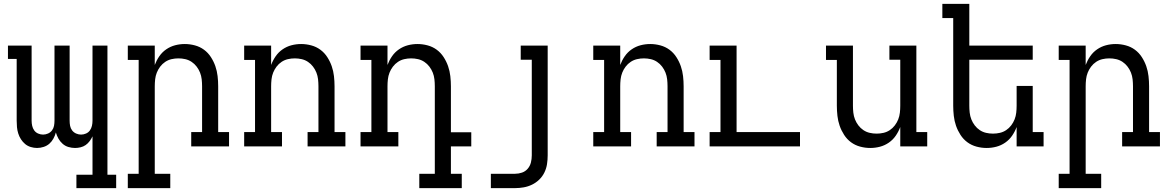

<svg xmlns="http://www.w3.org/2000/svg" viewBox="-20 -755 6040 990"><path d="M579 215H374V146H457V-52Q451 -39 442 -27Q433 -15 421.5 -7Q410 1 395.5 4.5Q381 8 367 8Q350 8 333 3Q316 -2 303 -13.5Q290 -25 281.5 -40Q273 -55 268 -72Q264 -56 255.5 -40.5Q247 -25 234.5 -14Q222 -3 205 2.5Q188 8 171 8Q155 8 138.5 3Q122 -2 109.5 -12.5Q97 -23 88 -37Q79 -51 74 -67Q69 -83 67.5 -99.5Q66 -116 66 -133V-451H21V-520H143V-133Q143 -119 146 -106Q149 -93 156.5 -82.5Q164 -72 176.5 -66.5Q189 -61 202 -61Q215 -61 227.5 -66.5Q240 -72 248 -82.5Q256 -93 258.5 -106Q261 -119 261 -133V-520H339V-133Q339 -119 341.5 -106Q344 -93 352 -82.5Q360 -72 372.5 -66.5Q385 -61 398 -61Q411 -61 423.5 -66.5Q436 -72 443.5 -82.5Q451 -93 454 -106Q457 -119 457 -133V-520H534V146H579Z M858 215H639V141H695V-446H639V-520H778V-420Q787 -444 801.5 -465Q816 -486 837 -500.5Q858 -515 882.5 -521.5Q907 -528 933 -528Q959 -528 985 -521Q1011 -514 1032 -498.5Q1053 -483 1067.5 -460.5Q1082 -438 1090.5 -413.5Q1099 -389 1102 -362.5Q1105 -336 1105 -310V-74H1161V0H966V-74H1022V-310Q1022 -328 1020 -346Q1018 -364 1011.5 -380.5Q1005 -397 994 -411.5Q983 -426 968 -436Q953 -446 935.5 -450Q918 -454 900 -454Q882 -454 864.5 -450Q847 -446 832 -436Q817 -426 806 -411.5Q795 -397 788.5 -380.5Q782 -364 780 -346Q778 -328 778 -310V141H858Z M1434 0H1239V-74H1295V-446H1239V-520H1378V-420Q1387 -444 1401.5 -465Q1416 -486 1437 -500.5Q1458 -515 1482.5 -521.5Q1507 -528 1533 -528Q1559 -528 1585 -521Q1611 -514 1632 -498.5Q1653 -483 1667.5 -460.5Q1682 -438 1690.5 -413.5Q1699 -389 1702 -362.5Q1705 -336 1705 -310V-74H1761V0H1566V-74H1622V-310Q1622 -328 1620 -346Q1618 -364 1611.5 -380.5Q1605 -397 1594 -411.5Q1583 -426 1568 -436Q1553 -446 1535.5 -450Q1518 -454 1500 -454Q1482 -454 1464.5 -450Q1447 -446 1432 -436Q1417 -426 1406 -411.5Q1395 -397 1388.5 -380.5Q1382 -364 1380 -346Q1378 -328 1378 -310V-74H1434Z M2361 215H2142V141H2222V-310Q2222 -328 2220 -346Q2218 -364 2211.5 -380.5Q2205 -397 2194 -411.5Q2183 -426 2168 -436Q2153 -446 2135.5 -450Q2118 -454 2100 -454Q2082 -454 2064.5 -450Q2047 -446 2032 -436Q2017 -426 2006 -411.5Q1995 -397 1988.5 -380.5Q1982 -364 1980 -346Q1978 -328 1978 -310V-74H2034V0H1839V-74H1895V-446H1839V-520H1978V-420Q1987 -444 2001.5 -465Q2016 -486 2037 -500.5Q2058 -515 2082.5 -521.5Q2107 -528 2133 -528Q2159 -528 2185 -521Q2211 -514 2232 -498.5Q2253 -483 2267.5 -460.5Q2282 -438 2290.5 -413.5Q2299 -389 2302 -362.5Q2305 -336 2305 -310V-73H2410V0H2305V141H2361Z M2511 215V141H2636Q2654 141 2671.5 135Q2689 129 2701 115Q2713 101 2717.5 83Q2722 65 2722 46V-447H2665V-520H2804V46Q2804 69 2800.5 91.5Q2797 114 2787 134.5Q2777 155 2760.5 171Q2744 187 2723.5 197Q2703 207 2680.5 211Q2658 215 2636 215Z M3234 0H3039V-74H3095V-446H3039V-520H3178V-420Q3187 -444 3201.5 -465Q3216 -486 3237 -500.5Q3258 -515 3282.5 -521.5Q3307 -528 3333 -528Q3359 -528 3385 -521Q3411 -514 3432 -498.5Q3453 -483 3467.5 -460.5Q3482 -438 3490.5 -413.5Q3499 -389 3502 -362.5Q3505 -336 3505 -310V-74H3561V0H3366V-74H3422V-310Q3422 -328 3420 -346Q3418 -364 3411.5 -380.5Q3405 -397 3394 -411.5Q3383 -426 3368 -436Q3353 -446 3335.5 -450Q3318 -454 3300 -454Q3282 -454 3264.5 -450Q3247 -446 3232 -436Q3217 -426 3206 -411.5Q3195 -397 3188.5 -380.5Q3182 -364 3180 -346Q3178 -328 3178 -310V-74H3234Z M3639 0V-74H3695V-446H3639V-520H3778V-74H4105V0Z M4467 8Q4441 8 4415 1Q4389 -6 4368 -21.5Q4347 -37 4332.5 -59.5Q4318 -82 4309.5 -106.5Q4301 -131 4298 -157.5Q4295 -184 4295 -210V-446H4239V-520H4378V-210Q4378 -192 4380 -174Q4382 -156 4388.5 -139.5Q4395 -123 4406 -108.5Q4417 -94 4432 -84Q4447 -74 4464.5 -70Q4482 -66 4500 -66Q4518 -66 4535.5 -70Q4553 -74 4568 -84Q4583 -94 4594 -108.5Q4605 -123 4611.5 -139.5Q4618 -156 4620 -174Q4622 -192 4622 -210V-447H4566V-520H4705V-74H4761V0H4622V-100Q4613 -76 4598.5 -55Q4584 -34 4563 -19.5Q4542 -5 4517.5 1.5Q4493 8 4467 8Z M5067 8Q5041 8 5015 1Q4989 -6 4968 -21.5Q4947 -37 4932.5 -59.5Q4918 -82 4909.5 -106.5Q4901 -131 4898 -157.5Q4895 -184 4895 -210V-662H4839V-735H4978V-520H5305V-447H4978V-210Q4978 -192 4980 -174Q4982 -156 4988.5 -139.5Q4995 -123 5006 -108.5Q5017 -94 5032 -84Q5047 -74 5064.5 -70Q5082 -66 5100 -66Q5118 -66 5135.5 -70Q5153 -74 5168 -84Q5183 -94 5194 -108.5Q5205 -123 5211.5 -139.5Q5218 -156 5220 -174Q5222 -192 5222 -210V-312H5305V-74H5361V0H5222V-100Q5213 -76 5198.5 -55Q5184 -34 5163 -19.5Q5142 -5 5117.5 1.5Q5093 8 5067 8Z M5658 215H5439V141H5495V-446H5439V-520H5578V-420Q5587 -444 5601.5 -465Q5616 -486 5637 -500.5Q5658 -515 5682.5 -521.5Q5707 -528 5733 -528Q5759 -528 5785 -521Q5811 -514 5832 -498.5Q5853 -483 5867.5 -460.5Q5882 -438 5890.5 -413.5Q5899 -389 5902 -362.5Q5905 -336 5905 -310V-74H5961V0H5766V-74H5822V-310Q5822 -328 5820 -346Q5818 -364 5811.5 -380.5Q5805 -397 5794 -411.5Q5783 -426 5768 -436Q5753 -446 5735.5 -450Q5718 -454 5700 -454Q5682 -454 5664.5 -450Q5647 -446 5632 -436Q5617 -426 5606 -411.5Q5595 -397 5588.5 -380.5Q5582 -364 5580 -346Q5578 -328 5578 -310V141H5658Z"/></svg>

Font: Iosevka HT Extended
Style: Regular
Weight: 400
Width: 7
Monospace: yes
Designer: Belleve Invis
Foundry: Belleve Invis
Version: Version 32.3.0; ttfautohint (v1.8.4)